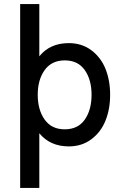

<svg xmlns="http://www.w3.org/2000/svg" viewBox="-20 -710 602 944"><path d="M79.1 213.9V-689.9H173.3V-433.1Q225.6 -498 318.4 -498Q382.3 -498 429.2 -462.9Q476.1 -427.7 498.8 -371.1Q521.5 -314.5 521.5 -244.1Q521.5 -173.8 498.8 -117.2Q476.1 -60.5 429.2 -25.4Q382.3 9.8 318.4 9.8Q226.6 9.8 173.3 -54.7V213.9ZM430.2 -244.1Q430.2 -317.9 396.7 -365.5Q363.3 -413.1 298.3 -413.1Q233.9 -413.1 199.7 -365.5Q165.5 -317.9 165.5 -244.1Q165.5 -169.9 199.5 -122.1Q233.4 -74.2 298.3 -74.2Q363.3 -74.2 396.7 -121.8Q430.2 -169.4 430.2 -244.1Z"/></svg>

Font: HK Grotesk Medium
Style: Regular
Weight: 500
Designer: Alfredo Marco Pradil and Stefan Peev
Foundry: Hanken Design Co.
Version: Version 1.045;PS 001.045;hotconv 1.0.88;makeotf.lib2.5.64775